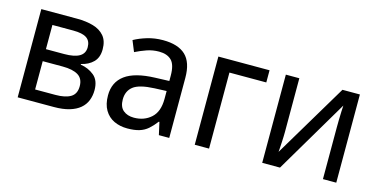

<svg xmlns="http://www.w3.org/2000/svg" viewBox="-61 -831 2216 1127"><g transform="rotate(15 1047.5 -267.5)"><path d="M488 -401Q488 -351 460 -323Q432 -295 387 -285V-281Q434 -274 469 -245.5Q504 -217 504 -157Q504 -123 492.5 -94Q481 -65 456 -44Q431 -23 392 -11.5Q353 0 298 0H79V-536H297Q352 -536 395 -523.5Q438 -511 463 -481.5Q488 -452 488 -401ZM414 -157Q414 -203 381.5 -223Q349 -243 287 -243H166V-71H289Q349 -71 381.5 -90.5Q414 -110 414 -157ZM400 -390Q400 -428 374.5 -445.5Q349 -463 293 -463H166V-316H277Q338 -316 369 -334Q400 -352 400 -390Z M817 -545Q909 -545 954.5 -502Q1000 -459 1000 -365V0H937L920 -76H916Q894 -47 871.5 -27.5Q849 -8 819.5 1Q790 10 747 10Q702 10 666 -7Q630 -24 609 -59.5Q588 -95 588 -149Q588 -229 647 -272.5Q706 -316 829 -320L914 -323V-355Q914 -422 887.5 -448Q861 -474 812 -474Q773 -474 737.5 -461.5Q702 -449 670 -433L643 -499Q677 -518 722 -531.5Q767 -545 817 -545ZM841 -259Q749 -255 713.5 -227Q678 -199 678 -148Q678 -103 703 -82Q728 -61 768 -61Q830 -61 872 -98.5Q914 -136 914 -214V-262Z M1466 -536V-462H1242V0H1155V-536Z M1647 -209Q1647 -200 1646.5 -183.5Q1646 -167 1645 -148.5Q1644 -130 1643 -113.5Q1642 -97 1641 -87L1909 -536H2015V0H1934V-316Q1934 -332 1934.5 -358Q1935 -384 1936 -409.5Q1937 -435 1938 -448L1673 0H1565V-536H1647Z"/></g></svg>

Font: Noto Sans Display
Style: Regular
Weight: 400
Designer: Monotype Design Team
Foundry: Monotype Imaging Inc.
Version: Version 2.003